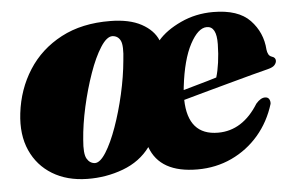

<svg xmlns="http://www.w3.org/2000/svg" viewBox="-41 -534 925 604"><g transform="rotate(-5 421.0 -232.5)"><path d="M327 -477Q387 -476.5 424.8 -456Q462.5 -435.5 476 -403Q501.5 -433 548.8 -455Q596 -477 651 -477Q730.5 -477 767.8 -438Q805 -399 808.5 -344.5Q809.5 -336 812.8 -329.8Q816 -323.5 823.5 -321Q835 -317.5 835 -307.5Q835 -300.5 829.2 -293.8Q823.5 -287 807.5 -283Q788.5 -278.5 755.5 -269.5Q722.5 -260.5 683 -249.8Q643.5 -239 605.2 -228.5Q567 -218 537 -209.5Q539.5 -97.5 634.5 -97.5Q712 -97.5 762 -178Q777.5 -196 792 -195Q800.5 -194.5 804 -188Q807.5 -181.5 806.5 -173.5Q789.5 -118 753.8 -76.2Q718 -34.5 668.2 -11.2Q618.5 12 560 12Q441.5 12 411.5 -71.5Q379.5 -28 325.5 -7.8Q271.5 12.5 211.5 11.5Q148 10.5 102 -17.5Q56 -45.5 33.8 -95.2Q11.5 -145 19.5 -212.5Q28.5 -288 67 -348.2Q105.5 -408.5 171.2 -443.2Q237 -478 327 -477ZM539 -250.5Q538.5 -245.5 538 -240.5Q560 -247 587.2 -254.5Q614.5 -262 643.5 -271Q649.5 -290.5 653.2 -317.2Q657 -344 657.5 -375Q658.5 -431.5 627.5 -431.5Q600 -431.5 574.5 -383.8Q549 -336 539 -250.5ZM240 -36Q256.5 -36 275 -65.2Q293.5 -94.5 310.5 -142Q327.5 -189.5 340 -244.5Q352.5 -299.5 357 -350Q362.5 -396 354.8 -412Q347 -428 329.5 -429Q311.5 -429.5 291.8 -398.8Q272 -368 254.8 -319Q237.5 -270 225.2 -215Q213 -160 209.5 -112Q205.5 -68.5 214.5 -52.8Q223.5 -37 240 -36Z"/></g></svg>

Font: Fraunces 72pt S000 Black
Style: Italic
Weight: 900
Italic angle: -16°
Version: Version 1.000; ttfautohint (v1.8.3)